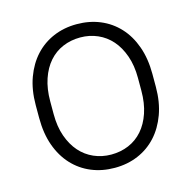

<svg xmlns="http://www.w3.org/2000/svg" viewBox="-105 -811 920 922"><g transform="rotate(-15 355.0 -350.0)"><path d="M355 7Q292 7 239 -15Q186 -37 147 -79Q108 -121 86.5 -181Q65 -241 65 -318V-382Q65 -458 87 -518Q109 -578 147.5 -620Q186 -662 239 -684.5Q292 -707 355 -707Q418 -707 471 -685Q524 -663 563 -621Q602 -579 623.5 -518.5Q645 -458 645 -382V-318Q645 -242 623 -182Q601 -122 562.5 -80Q524 -38 471 -15.5Q418 7 355 7ZM355 -59Q402 -59 442 -76Q482 -93 511 -126Q540 -159 556.5 -207.5Q573 -256 573 -318V-382Q573 -443 556 -491.5Q539 -540 510 -573Q481 -606 441 -623.5Q401 -641 355 -641Q308 -641 268 -624Q228 -607 199 -574Q170 -541 153.5 -492.5Q137 -444 137 -382V-318Q137 -256 154 -208Q171 -160 200 -127Q229 -94 269 -76.5Q309 -59 355 -59Z"/></g></svg>

Font: Retni Sans
Style: Regular
Weight: 400
Designer: Vitaly Kuzmin
Foundry: ParaType Ltd.
Version: Version 1.00;March 2, 2019;FontCreator 11.5.0.2425 64-bit; t